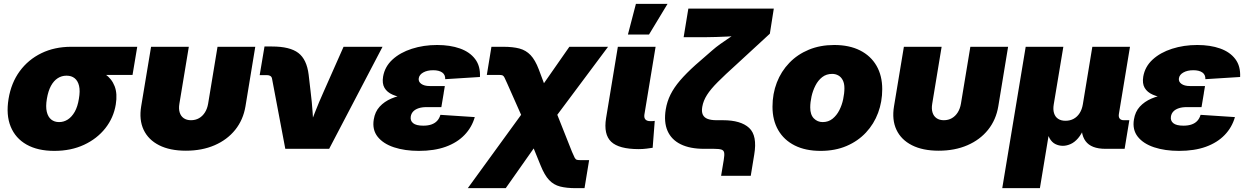

<svg xmlns="http://www.w3.org/2000/svg" viewBox="-20 -772 6463 996"><path d="M261.7 10.7Q175.8 10.7 117.9 -22Q60.1 -54.7 35.4 -115.2Q10.7 -175.8 24.4 -259.3Q38.1 -342.3 82.3 -402.6Q126.5 -462.9 194.8 -496.1Q263.2 -529.3 349.1 -529.3H691.9L667.5 -383.3H428.2L324.2 -379.4Q299.8 -379.4 279.3 -366.2Q258.8 -353 244.4 -326.7Q230 -300.3 223.1 -259.3Q216.3 -218.8 222.7 -192.1Q229 -165.5 245.6 -152.1Q262.2 -138.7 286.6 -138.7Q311 -138.7 331.8 -152.1Q352.5 -165.5 367.7 -192.1Q382.8 -218.8 389.2 -259.3Q396.5 -300.3 390.1 -326.7Q383.8 -353 367.2 -366.2Q350.6 -379.4 326.2 -379.4L335 -433.1Q392.6 -433.1 441.4 -422.4Q490.2 -411.6 524.9 -387.7Q559.6 -363.8 574.7 -324.7Q589.8 -285.6 580.6 -230Q569.3 -161.1 526.4 -106.7Q483.4 -52.2 415.8 -20.8Q348.1 10.7 261.7 10.7Z M944.3 9.8Q861.3 9.8 805.4 -18.6Q749.5 -46.9 725.1 -98.6Q700.7 -150.4 712.4 -220.7L763.7 -529.3H959.5L910.6 -233.9Q906.2 -208 912.1 -188.7Q918 -169.4 933.1 -158.9Q948.2 -148.4 970.7 -148.4Q994.1 -148.4 1012.5 -158.9Q1030.8 -169.4 1043 -188.7Q1055.2 -208 1059.6 -233.9L1108.4 -529.3H1304.2L1253.4 -220.7Q1241.7 -150.4 1200.2 -98.6Q1158.7 -46.9 1093.3 -18.6Q1027.8 9.8 944.3 9.8Z M1460 0 1391.1 -364.3Q1389.6 -373 1382.8 -377.7Q1376 -382.3 1364.7 -382.3H1327.1L1352.1 -530.8H1390.6Q1483.9 -530.8 1527.6 -497.3Q1571.3 -463.9 1581.1 -384.8L1591.3 -296.9Q1598.1 -243.2 1601.8 -188Q1605.5 -132.8 1608.9 -73.7H1569.3Q1591.8 -132.8 1613.3 -187.7Q1634.8 -242.7 1659.2 -296.9L1762.2 -529.3H1964.4L1687.5 0Z M2152.8 10.7Q2080.1 10.7 2023.9 -7.8Q1967.8 -26.4 1939 -62.7Q1910.2 -99.1 1918.9 -152.3Q1925.3 -192.4 1949.5 -218.8Q1973.6 -245.1 2009.5 -260.5Q2045.4 -275.9 2089.8 -282.5Q2134.3 -289.1 2182.1 -289.1H2281.7L2269.5 -216.3H2191.4Q2168.5 -216.3 2151.1 -210.4Q2133.8 -204.6 2123.5 -193.8Q2113.3 -183.1 2110.8 -167.5Q2107.4 -146 2123 -133.1Q2138.7 -120.1 2175.8 -120.1Q2200.7 -120.1 2218.5 -126.5Q2236.3 -132.8 2247.8 -145.3Q2259.3 -157.7 2264.6 -176.3L2442.9 -164.6Q2427.7 -111.3 2389.6 -71.8Q2351.6 -32.2 2292.2 -10.7Q2232.9 10.7 2152.8 10.7ZM2180.2 -258.3Q2129.4 -258.3 2087.6 -263.2Q2045.9 -268.1 2016.8 -280.8Q1987.8 -293.5 1974.6 -316.2Q1961.4 -338.9 1967.3 -374.5Q1976.1 -426.3 2015.9 -462.9Q2055.7 -499.5 2116.5 -519Q2177.2 -538.6 2247.6 -538.6Q2314.9 -538.6 2366 -520.5Q2417 -502.4 2444.8 -465.6Q2472.7 -428.7 2469.7 -372.6L2289.6 -361.3Q2290.5 -384.3 2273.9 -396Q2257.3 -407.7 2227.1 -407.7Q2196.3 -407.7 2175.8 -396.2Q2155.3 -384.8 2152.3 -366.2Q2149.4 -348.6 2165 -337.2Q2180.7 -325.7 2209 -325.7H2287.6L2276.4 -258.3Z M2406.7 204.1 2752 -271H2833.5L2947.3 15.6Q2956.1 36.6 2960.9 45.7Q2965.8 54.7 2971.7 56.6Q2977.5 58.6 2989.3 58.6H3036.1L3012.2 204.1H2967.3Q2919.4 204.1 2885.7 195.6Q2852.1 187 2828.4 161.9Q2804.7 136.7 2784.7 86.9L2748.5 -2L2603.5 204.1ZM2718.8 -96.2 2610.8 -339.8Q2601.6 -360.8 2596.9 -369.9Q2592.3 -378.9 2586.7 -381.1Q2581.1 -383.3 2569.3 -383.3H2505.4L2529.3 -529.3H2591.3Q2640.6 -529.3 2674.6 -520.3Q2708.5 -511.2 2732.4 -486.1Q2756.3 -460.9 2774.9 -412.1L2801.8 -340.3L2933.6 -529.3H3134.3L2811 -96.2Z M3293.5 1.5Q3190.9 1.5 3150.6 -36.6Q3110.4 -74.7 3124 -159.2L3185.1 -529.3H3380.9L3322.8 -177.7Q3320.3 -161.1 3328.1 -152.3Q3335.9 -143.6 3353.5 -143.6Q3360.8 -143.6 3366.5 -143.8Q3372.1 -144 3376.5 -145L3365.7 -5.4Q3352.5 -3.4 3334 -1Q3315.4 1.5 3293.5 1.5ZM3237.3 -592.8 3278.8 -752H3442.9L3346.7 -592.8Z M3720.7 140.1 3734.4 58.1Q3738.8 32.2 3736.6 20Q3734.4 7.8 3722.2 3.9Q3710 0 3683.6 0H3631.8Q3559.1 0 3511 -23.7Q3462.9 -47.4 3442.9 -93Q3422.9 -138.7 3433.6 -204.6Q3440.4 -245.6 3458.3 -281.5Q3476.1 -317.4 3507.8 -354.5Q3539.6 -391.6 3587.9 -435.1L3674.3 -510.3Q3692.4 -526.4 3716.8 -543.9Q3741.2 -561.5 3768.3 -579.3Q3795.4 -597.2 3821.5 -613.3Q3847.7 -629.4 3868.2 -641.6L3852.1 -589.8Q3831.1 -587.4 3804.9 -585.4Q3778.8 -583.5 3750.7 -582.3Q3722.7 -581.1 3694.8 -580.1Q3667 -579.1 3643.1 -579.1H3526.4L3550.8 -727.5H3994.1L3973.6 -597.2L3800.8 -438Q3741.2 -384.3 3703.9 -346.9Q3666.5 -309.6 3647.5 -279.5Q3628.4 -249.5 3623 -217.8Q3618.7 -192.9 3625.7 -177.5Q3632.8 -162.1 3650.6 -155.3Q3668.5 -148.4 3696.8 -148.4H3730Q3823.2 -148.4 3866.2 -108.4Q3909.2 -68.4 3892.6 29.8L3874.5 140.1Z M4236.8 10.7Q4158.7 10.7 4102.8 -17.3Q4046.9 -45.4 4017.1 -96.9Q3987.3 -148.4 3987.3 -218.3Q3987.3 -285.6 4009.8 -343.8Q4032.2 -401.9 4074.5 -445.8Q4116.7 -489.7 4175.8 -514.2Q4234.9 -538.6 4307.6 -538.6Q4385.7 -538.6 4441.4 -510.5Q4497.1 -482.4 4526.9 -430.9Q4556.6 -379.4 4556.6 -309.6Q4556.6 -244.6 4535.2 -186.8Q4513.7 -128.9 4472.2 -84.5Q4430.7 -40 4371.3 -14.6Q4312 10.7 4236.8 10.7ZM4247.6 -138.7Q4277.3 -138.7 4298.8 -156Q4320.3 -173.3 4334 -200.2Q4347.7 -227.1 4354 -257.6Q4360.4 -288.1 4360.4 -314.5Q4360.4 -339.4 4351.8 -356Q4343.3 -372.6 4328.9 -380.6Q4314.5 -388.7 4296.9 -388.7Q4266.6 -388.7 4245.1 -371.8Q4223.6 -355 4210 -328.1Q4196.3 -301.3 4189.7 -271.2Q4183.1 -241.2 4183.1 -214.4Q4183.1 -176.8 4201.9 -157.7Q4220.7 -138.7 4247.6 -138.7Z M4849.6 9.8Q4766.6 9.8 4710.7 -18.6Q4654.8 -46.9 4630.4 -98.6Q4606 -150.4 4617.7 -220.7L4668.9 -529.3H4864.7L4815.9 -233.9Q4811.5 -208 4817.4 -188.7Q4823.2 -169.4 4838.4 -158.9Q4853.5 -148.4 4876 -148.4Q4899.4 -148.4 4917.7 -158.9Q4936 -169.4 4948.2 -188.7Q4960.4 -208 4964.8 -233.9L5013.7 -529.3H5209.5L5158.7 -220.7Q5147 -150.4 5105.5 -98.6Q5064 -46.9 4998.5 -18.6Q4933.1 9.8 4849.6 9.8Z M5179.2 204.1 5300.8 -529.3H5496.1L5446.3 -230.5Q5441.9 -204.1 5447.8 -185.1Q5453.6 -166 5468.8 -155.8Q5483.9 -145.5 5507.3 -145.5Q5531.2 -145.5 5549.8 -155.8Q5568.4 -166 5580.6 -185.1Q5592.8 -204.1 5597.2 -230.5L5646.5 -529.3H5841.8L5784.2 -180.7Q5781.7 -165.5 5788.3 -157Q5794.9 -148.4 5810.1 -148.4H5838.4L5814 0H5714.4Q5640.6 0 5611.3 -40Q5582 -80.1 5594.2 -154.3L5602.5 -203.6H5629.9Q5621.1 -148.9 5606 -112.5Q5590.8 -76.2 5572.5 -54.9Q5554.2 -33.7 5533.7 -24.7Q5513.2 -15.6 5493.7 -15.6Q5472.7 -15.6 5454.6 -24.7Q5436.5 -33.7 5424.6 -54.9Q5412.6 -76.2 5409.2 -112.5Q5405.8 -148.9 5414.6 -203.6H5441.9L5374.5 204.1Z M6096.2 10.7Q6023.4 10.7 5967.3 -7.8Q5911.1 -26.4 5882.3 -62.7Q5853.5 -99.1 5862.3 -152.3Q5868.7 -192.4 5892.8 -218.8Q5917 -245.1 5952.9 -260.5Q5988.8 -275.9 6033.2 -282.5Q6077.6 -289.1 6125.5 -289.1H6225.1L6212.9 -216.3H6134.8Q6111.8 -216.3 6094.5 -210.4Q6077.1 -204.6 6066.9 -193.8Q6056.6 -183.1 6054.2 -167.5Q6050.8 -146 6066.4 -133.1Q6082 -120.1 6119.1 -120.1Q6144 -120.1 6161.9 -126.5Q6179.7 -132.8 6191.2 -145.3Q6202.6 -157.7 6208 -176.3L6386.2 -164.6Q6371.1 -111.3 6333 -71.8Q6294.9 -32.2 6235.6 -10.7Q6176.3 10.7 6096.2 10.7ZM6123.5 -258.3Q6072.8 -258.3 6031 -263.2Q5989.3 -268.1 5960.2 -280.8Q5931.2 -293.5 5918 -316.2Q5904.8 -338.9 5910.6 -374.5Q5919.4 -426.3 5959.2 -462.9Q5999 -499.5 6059.8 -519Q6120.6 -538.6 6190.9 -538.6Q6258.3 -538.6 6309.3 -520.5Q6360.4 -502.4 6388.2 -465.6Q6416 -428.7 6413.1 -372.6L6232.9 -361.3Q6233.9 -384.3 6217.3 -396Q6200.7 -407.7 6170.4 -407.7Q6139.6 -407.7 6119.1 -396.2Q6098.6 -384.8 6095.7 -366.2Q6092.8 -348.6 6108.4 -337.2Q6124 -325.7 6152.3 -325.7H6231L6219.7 -258.3Z"/></svg>

Font: Inter 24pt Black
Style: Italic
Weight: 900
Italic angle: -9.3988°
Designer: Rasmus Andersson
Foundry: rsms
Version: Version 4.001;git-66647c0bb